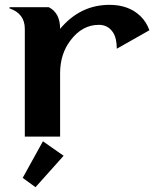

<svg xmlns="http://www.w3.org/2000/svg" viewBox="-20 -567 643 797"><path d="M83 0V-447.3Q83 -510.7 19.5 -532.2V-537.1H182.6Q229.5 -513.2 229.5 -447.3Q313 -546.9 434.6 -546.9Q514.6 -546.9 563 -500Q587.9 -476.1 600.1 -441.4L464.8 -364.7Q464.8 -409.2 448.7 -433.1Q427.7 -463.9 390.6 -463.9Q320.3 -463.9 271.5 -397.9Q229.5 -341.8 229.5 -262.7V0ZM158.2 19.5 244.1 79.6 127.4 210 74.2 171.4Z"/></svg>

Font: Berenika
Style: Bold
Weight: 700
Designer: Wojciech Kalinowski "wmk69" (wmk69@o2.pl)
Foundry: Wojciech Kalinowski "wmk69" (wmk69@o2.pl)
Version: Version 3.1.0; 2021-05-14